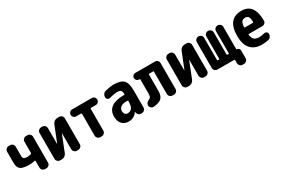

<svg xmlns="http://www.w3.org/2000/svg" viewBox="79 -1514 3841 2613"><g transform="rotate(-30 2000.0 -207.5)"><path d="M391.6 -519.5Q415 -519.5 432.1 -502.9Q449.2 -486.3 449.2 -462.9V-56.6Q449.2 -33.2 432.1 -16.6Q415 0 391.6 0H370.1Q346.7 0 330.1 -17.1Q313.5 -34.2 313.5 -56.6V-162.1Q313.5 -165 311 -167.5Q308.6 -169.9 305.7 -168.9Q264.6 -157.2 220.7 -157.2Q119.1 -157.2 80.1 -185.5Q41 -213.9 41 -292V-462.9Q41 -486.3 58.1 -502.9Q75.2 -519.5 97.7 -519.5H120.1Q143.6 -519.5 160.2 -502.9Q176.8 -486.3 176.8 -462.9V-318.4Q176.8 -287.1 192.4 -275.4Q208 -263.7 250 -263.7Q285.2 -263.7 304.7 -274.4Q312.5 -277.3 313.5 -287.1V-462.9Q313.5 -486.3 330.1 -502.9Q346.7 -519.5 370.1 -519.5Z M891.6 -519.5Q915 -519.5 932.1 -502.9Q949.2 -486.3 949.2 -462.9V-56.6Q949.2 -33.2 932.1 -16.6Q915 0 891.6 0H870.1Q846.7 0 830.1 -17.1Q813.5 -34.2 813.5 -56.6V-304.7Q813.5 -305.7 812 -305.7Q810.5 -305.7 810.5 -304.7L710.9 -52.7Q701.2 -28.3 680.2 -14.2Q659.2 0 632.8 0H608.4Q585 0 567.9 -17.1Q550.8 -34.2 550.8 -56.6V-462.9Q550.8 -486.3 567.9 -502.9Q585 -519.5 608.4 -519.5H626Q649.4 -519.5 666 -502.9Q682.6 -486.3 682.6 -462.9V-214.8Q682.6 -213.9 683.6 -213.9Q684.6 -213.9 684.6 -214.8L785.2 -466.8Q794.9 -491.2 815.9 -505.4Q836.9 -519.5 863.3 -519.5Z M1403.3 -519.5Q1426.8 -519.5 1442.9 -503.4Q1459 -487.3 1459 -464.4Q1459 -441.4 1442.4 -425.3Q1425.8 -409.2 1403.3 -409.2H1326.2Q1318.4 -409.2 1318.4 -400.4V-56.6Q1318.4 -33.2 1301.3 -16.6Q1284.2 0 1260.7 0H1239.3Q1215.8 0 1198.7 -17.1Q1181.6 -34.2 1181.6 -56.6V-400.4Q1181.6 -409.2 1173.8 -409.2H1096.7Q1073.2 -409.2 1057.1 -425.3Q1041 -441.4 1041 -464.4Q1041 -487.3 1057.6 -503.4Q1074.2 -519.5 1096.7 -519.5Z M1815.4 -224.6V-236.3Q1815.4 -245.1 1805.7 -245.1H1790Q1731.4 -245.1 1700.7 -222.2Q1669.9 -199.2 1669.9 -160.2Q1669.9 -128.9 1685.1 -111.8Q1700.2 -94.7 1724.6 -94.7Q1815.4 -94.7 1815.4 -224.6ZM1750 -530.3Q1861.3 -530.3 1905.8 -485.4Q1950.2 -440.4 1950.2 -325.2V-56.6Q1950.2 -33.2 1933.1 -16.6Q1916 0 1892.6 0H1879.9Q1855.5 0 1838.9 -17.1Q1822.3 -34.2 1821.3 -56.6V-64.5Q1821.3 -65.4 1820.3 -65.4Q1818.4 -65.4 1818.4 -64.5Q1769.5 9.8 1684.6 9.8Q1616.2 9.8 1578.1 -32.2Q1540 -74.2 1540 -150.4Q1540 -238.3 1603.5 -286.6Q1667 -335 1790 -335H1805.7Q1814.5 -335 1815.4 -343.8V-344.7Q1815.4 -384.8 1799.3 -401.4Q1783.2 -418 1745.1 -418Q1700.2 -418 1619.1 -397.5Q1599.6 -392.6 1582.5 -404.3Q1565.4 -416 1565.4 -436.5V-438.5Q1565.4 -464.8 1580.6 -484.9Q1595.7 -504.9 1620.1 -510.7Q1699.2 -530.3 1750 -530.3Z M2397.5 -519.5Q2420.9 -519.5 2437 -502.9Q2453.1 -486.3 2453.1 -462.9V-56.6Q2453.1 -33.2 2436.5 -16.6Q2419.9 0 2397.5 0H2372.1Q2348.6 0 2332.5 -17.1Q2316.4 -34.2 2316.4 -56.6V-408.2Q2316.4 -416 2306.6 -416H2246.1Q2238.3 -416 2238.3 -408.2V-153.3Q2238.3 -73.2 2201.2 -37.6Q2164.1 -2 2074.2 4.9Q2050.8 5.9 2033.7 -10.7Q2016.6 -27.3 2016.6 -49.8V-50.8Q2016.6 -90.8 2073.2 -115.2Q2104.5 -127.9 2103.5 -185.5V-408.2Q2103.5 -416 2095.7 -416H2087.9Q2065.4 -416 2050.8 -431.2Q2036.1 -446.3 2036.1 -468.3Q2036.1 -490.2 2051.3 -504.9Q2066.4 -519.5 2087.9 -519.5Z M2891.6 -519.5Q2915 -519.5 2932.1 -502.9Q2949.2 -486.3 2949.2 -462.9V-56.6Q2949.2 -33.2 2932.1 -16.6Q2915 0 2891.6 0H2870.1Q2846.7 0 2830.1 -17.1Q2813.5 -34.2 2813.5 -56.6V-304.7Q2813.5 -305.7 2812 -305.7Q2810.5 -305.7 2810.5 -304.7L2710.9 -52.7Q2701.2 -28.3 2680.2 -14.2Q2659.2 0 2632.8 0H2608.4Q2585 0 2567.9 -17.1Q2550.8 -34.2 2550.8 -56.6V-462.9Q2550.8 -486.3 2567.9 -502.9Q2585 -519.5 2608.4 -519.5H2626Q2649.4 -519.5 2666 -502.9Q2682.6 -486.3 2682.6 -462.9V-214.8Q2682.6 -213.9 2683.6 -213.9Q2684.6 -213.9 2684.6 -214.8L2785.2 -466.8Q2794.9 -491.2 2815.9 -505.4Q2836.9 -519.5 2863.3 -519.5Z M3446.3 -107.4Q3462.9 -107.4 3475.6 -94.7Q3488.3 -82 3488.3 -65.4V56.6Q3488.3 80.1 3471.2 97.2Q3454.1 114.3 3430.7 114.3H3409.2Q3385.7 114.3 3368.7 97.2Q3351.6 80.1 3351.6 56.6V8.8Q3351.6 0 3342.8 0H3079.1Q3055.7 0 3039.1 -17.1Q3022.5 -34.2 3022.5 -56.6V-462.9Q3022.5 -486.3 3039.1 -502.9Q3055.7 -519.5 3079.1 -519.5H3082Q3105.5 -519.5 3122.1 -502.9Q3138.7 -486.3 3138.7 -462.9V-116.2Q3138.7 -107.4 3147.5 -107.4H3164.1Q3172.9 -107.4 3172.9 -116.2V-462.9Q3172.9 -486.3 3189.5 -502.9Q3206.1 -519.5 3228.5 -519.5H3232.4Q3255.9 -519.5 3272.5 -502.9Q3289.1 -486.3 3289.1 -462.9V-116.2Q3289.1 -107.4 3296.9 -107.4H3314.5Q3323.2 -107.4 3323.2 -116.2V-462.9Q3323.2 -486.3 3340.3 -502.9Q3357.4 -519.5 3379.9 -519.5H3382.8Q3406.2 -519.5 3422.9 -502.9Q3439.5 -486.3 3439.5 -462.9V-114.3Q3439.5 -107.4 3446.3 -107.4Z M3814.5 -309.6Q3823.2 -309.6 3823.2 -318.4Q3822.3 -377 3807.1 -399.9Q3792 -422.9 3759.8 -422.9Q3720.7 -422.9 3703.1 -401.4Q3685.5 -379.9 3681.6 -318.4Q3681.6 -310.5 3690.4 -309.6ZM3759.8 -530.3Q3959 -530.3 3960 -261.7Q3960 -237.3 3942.4 -221.7Q3924.8 -206.1 3901.4 -206.1H3691.4Q3682.6 -206.1 3683.6 -198.2Q3690.4 -141.6 3716.8 -119.1Q3743.2 -96.7 3794.9 -96.7Q3833 -96.7 3877.9 -109.4Q3897.5 -114.3 3913.6 -102.1Q3929.7 -89.8 3929.7 -70.3Q3929.7 -44.9 3915 -25.4Q3900.4 -5.9 3876 -1Q3826.2 9.8 3775.4 9.8Q3663.1 9.8 3601.6 -58.1Q3540 -126 3540 -259.8Q3540 -530.3 3759.8 -530.3Z"/></g></svg>

Font: Rounded Mgen+ 2m bold
Style: Bold
Weight: 700
Designer: [Source Han Sans]
Ryoko NISHIZUKA  (kana & ideographs); Paul D. Hunt (Latin, Greek & Cyrillic); Wenlong ZHANG  (bopomofo
Version: Version 1.059.20150602